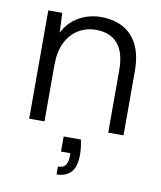

<svg xmlns="http://www.w3.org/2000/svg" viewBox="-83 -574 725 866"><g transform="rotate(10 280.0 -141.0)"><path d="M70 0V-496H134L138 -406Q162 -454 208 -481Q254 -508 310 -508Q368 -508 411 -485Q454 -462 478 -414.5Q502 -367 502 -293V0H432V-285Q432 -367 397.5 -407Q363 -447 298 -447Q253 -447 217 -425Q181 -403 160.5 -361Q140 -319 140 -257V0ZM235 226V190Q259 190 269.5 176Q280 162 280 135V121H237V52H316Q320 70 322 87.5Q324 105 324 119Q324 177 300 201.5Q276 226 235 226Z"/></g></svg>

Font: DM Sans 24pt Light
Style: Regular
Weight: 300
Designer: Colophon Foundry, Jonny Pinhorn
Foundry: Colophon Foundry
Version: Version 4.004;gftools[0.9.30]